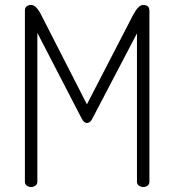

<svg xmlns="http://www.w3.org/2000/svg" viewBox="-20 -751 700 771"><path d="M105 0Q95 0 87.5 -5.5Q80 -11 80 -21V-707Q80 -721 87.5 -726Q95 -731 105 -731Q114 -731 121.5 -724.5Q129 -718 135.5 -708.5Q142 -699 146 -690L329 -332L514 -690Q519 -699 525 -708.5Q531 -718 539 -724.5Q547 -731 555 -731Q566 -731 573 -726Q580 -721 580 -707V-21Q580 -11 572.5 -5.5Q565 0 555 0Q546 0 538 -5.5Q530 -11 530 -21V-617L352 -277Q347 -266 341 -261.5Q335 -257 329 -257Q324 -257 318 -261.5Q312 -266 307 -277L130 -619V-21Q130 -11 122 -5.5Q114 0 105 0Z"/></svg>

Font: Dosis Light
Style: Regular
Weight: 300
Designer: EdgarTolentino, PabloImpallari, IginoMarini
Foundry: EdgarTolentino, PabloImpallari, IginoMarini
Version: Version 3.001; ttfautohint (v1.8.2)